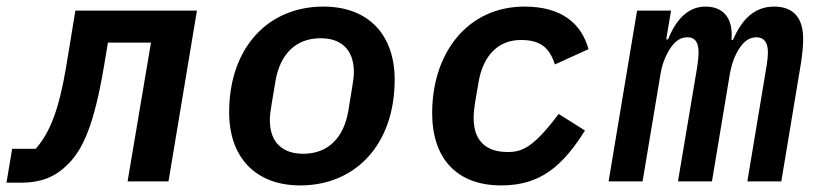

<svg xmlns="http://www.w3.org/2000/svg" viewBox="-42 -548 2463 580"><path d="M-22.4 3.9H19.9C83.8 3.9 125.7 -14.2 163.7 -52.2C209.2 -97.7 242.5 -172.9 271.7 -345.5L284.1 -419.4H414.1L343.4 0H467L552.9 -516H185.7L158 -347.3C136.4 -218 109.4 -147.7 65.7 -98.4H-5.3Z M865.1 12.1C1030.9 12.1 1150.2 -110.4 1150.2 -307.5C1150.2 -441.1 1072.8 -528.1 934.7 -528.1C769.2 -528.1 650.2 -405.5 650.2 -208.5C650.2 -74.9 728 12.1 865.1 12.1ZM773.1 -186.1C773.1 -198.2 775.6 -214.5 778.1 -230.8L790.1 -302.9C804 -384.6 851.6 -432.5 926.5 -432.5C987.9 -432.5 1027 -399.1 1027 -329.9C1027 -317.8 1024.9 -301.5 1022 -285.2L1010.3 -213.4C996.4 -131.4 948.9 -83.5 873.9 -83.5C812.1 -83.5 773.1 -116.8 773.1 -186.1Z M1472.3 12.1C1590.9 12.1 1657.7 -46.5 1725.1 -153.8L1645.6 -203.8C1569.6 -102.3 1535.2 -88.8 1491.5 -88.8C1422.6 -88.8 1388.8 -126.4 1388.8 -191.1C1388.8 -206 1390.6 -222.3 1393.1 -238.3L1403.4 -298.3C1417.3 -382.1 1464.5 -427.2 1531.6 -427.2C1591.6 -427.2 1618.3 -403.1 1634.2 -353.3L1735.8 -399.5C1715.2 -474.1 1657.7 -528.1 1542.6 -528.1C1371.1 -528.1 1263.5 -389.2 1263.5 -206C1263.5 -71 1336.3 12.1 1472.3 12.1Z M1899.1 0 1953.8 -327.4C1957.4 -349.4 1966.3 -376.4 1981.9 -400.6C1997.9 -425.8 2015.3 -435.4 2034.8 -435.4C2056.8 -435.4 2068.2 -421.2 2068.2 -390.3C2068.2 -375.7 2066.1 -358.7 2063.6 -342.7L2006 0H2108.7L2161.9 -319.6C2167.6 -353.3 2176.5 -378.6 2190.7 -400.6C2206.3 -425.1 2223 -435.4 2243.6 -435.4C2266 -435.4 2277.7 -419 2277.7 -390.6C2277.7 -377.5 2275.6 -358.7 2272.7 -342.7L2215.6 0H2318.2L2377.5 -356.9C2381.4 -381 2384.2 -409.4 2384.2 -431.1C2384.2 -494 2354.8 -528.1 2296.5 -528.1C2234.4 -528.1 2197.4 -485.8 2172.2 -427.6H2167.6C2173.7 -491.5 2144.2 -528.1 2089.5 -528.1C2034.4 -528.1 1999.3 -486.5 1975.9 -429H1970.5L1985.1 -516H1882.5L1796.5 0Z"/></svg>

Font: Margiela Mono Italic SmBold It
Style: Regular
Weight: 600
Designer: Mike Abbink, Paul van der Laan, Pieter van Rosmalen
Foundry: Bold Monday
Version: Version 2.003 2021